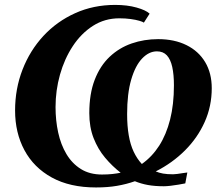

<svg xmlns="http://www.w3.org/2000/svg" viewBox="-20 -772 922 802"><path d="M381 11Q272 11 196.5 -30.5Q121 -72 82 -144.8Q43 -217.5 43 -310.5Q43 -401 74 -481Q105 -561 161.2 -621.8Q217.5 -682.5 294 -717Q370.5 -751.5 461 -751.5Q511.5 -751.5 550.5 -740.5Q589.5 -729.5 605 -715L581 -677.5Q576.5 -681 562 -685.2Q547.5 -689.5 525.8 -692.5Q504 -695.5 478.5 -695.5Q417.5 -695.5 368.2 -664Q319 -632.5 284 -579.2Q249 -526 230.5 -460Q212 -394 212 -324.5Q212 -269 223 -218.5Q234 -168 257.5 -128.5Q281 -89 317.8 -66Q354.5 -43 406 -43Q430 -43 449.8 -45.2Q469.5 -47.5 484 -50.5Q448.5 -78 418.8 -113.5Q389 -149 371 -195Q353 -241 353 -299.5Q353 -380 375.5 -438.5Q398 -497 438 -534.8Q478 -572.5 530 -590.5Q582 -608.5 640.5 -608.5Q708.5 -608.5 759 -583.5Q809.5 -558.5 837 -512.5Q864.5 -466.5 864.5 -403.5Q864.5 -328.5 835 -262.5Q805.5 -196.5 752.8 -143.8Q700 -91 630.5 -56Q644.5 -50 661.2 -47Q678 -44 703 -44Q710.5 -44 721 -45.5Q731.5 -47 742.8 -48.8Q754 -50.5 762.5 -51.5L754 -6Q743 -3.5 726 -0.8Q709 2 692.5 4Q676 6 664.5 6Q627 6 598 0.8Q569 -4.5 543.5 -15Q508 -2.5 469 4.2Q430 11 381 11ZM572.5 -87Q615 -117 644.8 -163.2Q674.5 -209.5 690.5 -272.5Q706.5 -335.5 706.5 -415.5Q706.5 -460.5 699.5 -492.2Q692.5 -524 677 -540.8Q661.5 -557.5 635.5 -557.5Q602 -557.5 573.5 -527.5Q545 -497.5 528 -439.2Q511 -381 511 -295.5Q511 -246 517.8 -206.8Q524.5 -167.5 538.5 -138Q552.5 -108.5 572.5 -87Z"/></svg>

Font: Merriweather 60pt Black
Style: Italic
Weight: 900
Italic angle: -7.8°
Version: Version 2.101